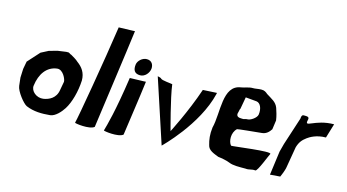

<svg xmlns="http://www.w3.org/2000/svg" viewBox="-86 -1124 2641 1460"><g transform="rotate(15 1234.5 -394.5)"><path d="M76 -297 73 -228 80 -165C84 -123 149 -42 176 -30C237 -4 300 -4 365 -10C405 -14 445 -60 466 -93C501 -148 526 -240 530 -327C530 -388 501 -426 460 -456C445 -471 418 -485 402 -495C389 -497 385 -510 368 -507H359L295 -498L229 -480L171 -450L87 -357ZM186 -195C198 -289 245 -356 325 -366C373 -372 403 -299 401 -282C398 -262 391 -231 389 -216C379 -147 326 -124 283 -117C230 -109 180 -151 186 -195Z M563 -4C561 1 681 18 716 -12C731 -123 805 -649 823 -794C823 -794 818 -793 696 -790C656 -516 576 -49 563 -4Z M790 -4C788 1 908 18 943 -12C958 -123 985 -299 1003 -444C1003 -444 999 -443 877 -440C837 -166 803 -49 790 -4ZM894 -552C888 -509 901 -480 947 -480C984 -480 1014 -515 1018 -550C1021 -581 1006 -612 966 -612C930 -612 898 -580 894 -552Z M1079 -508 1244 -6C1244 -6 1484 -237 1545 -493C1546 -496 1547 -499 1546 -502L1437 -496C1373 -307 1281 -130 1281 -130C1281 -130 1214 -373 1201 -478C1188 -481 1119 -486 1110 -496C1104 -503 1093 -505 1079 -508Z M1582 -239C1575 -184 1581 -141 1592 -104C1600 -63 1645 -50 1682 -35C1708 -32 1749 -25 1775 -14C1807 0 1857 -2 1905 -2C1935 2 1951 -12 1981 -8C1998 -6 2051 -147 2058 -157C2079 -185 1758 -138 1754 -142C1730 -169 1725 -238 1765 -275C1768 -278 1917 -292 1956 -296C1988 -299 2009 -319 2025 -344L2035 -416C2030 -452 2020 -482 2011 -509C1995 -552 1959 -566 1917 -593C1905 -604 1890 -615 1866 -614C1844 -614 1817 -607 1802 -608C1771 -609 1740 -594 1713 -590C1571 -571 1614 -361 1582 -239ZM1739 -392C1740 -398 1745 -412 1746 -422C1747 -428 1747 -426 1750 -431L1767 -526L1854 -518C1884 -514 1903 -475 1896 -425C1892 -398 1846 -367 1822 -368C1805 -369 1799 -359 1780 -362C1757 -362 1736 -366 1739 -392Z M2097 -6 2176 -12C2180 -22 2190 -43 2193 -54C2193 -54 2203 -82 2204 -93C2219 -186 2215 -153 2232 -258C2245 -301 2263 -322 2294 -345C2313 -359 2361 -389 2435 -389L2469 -502C2317 -502 2250 -411 2268 -483C2274 -508 2257 -508 2229 -508C2220 -508 2213 -504 2211 -487L2210 -477L2139 -258L2122 -194L2098 -15C2097 -12 2096 -9 2097 -6Z"/></g></svg>

Font: Yuck
Style: It
Weight: 400
Version: Version Bleh